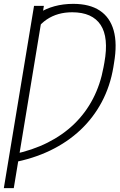

<svg xmlns="http://www.w3.org/2000/svg" viewBox="-67 -757 611 981"><path d="M157.2 -727.1 3.4 204.1H-47.4L106.9 -727.1ZM-3.9 73.7 2.9 30.8Q98.6 10.7 176.3 -28.3Q253.9 -67.4 312 -123.5Q370.1 -179.7 408 -252.4Q445.8 -325.2 461.9 -413.1L466.3 -437Q478 -501.5 473.1 -549.6Q468.3 -597.7 447.3 -629.6Q426.3 -661.6 389.9 -678Q353.5 -694.3 301.8 -694.3Q264.2 -694.3 231.7 -685.1Q199.2 -675.8 171.9 -657.5Q144.5 -639.2 123 -610.8L128.9 -688.5Q166.5 -712.9 211.4 -725.1Q256.3 -737.3 307.1 -737.3Q390.6 -737.3 442.6 -703.1Q494.6 -668.9 513.7 -601.8Q532.7 -534.7 515.6 -435.1L512.2 -413.6Q496.1 -316.9 453.1 -236.1Q410.2 -155.3 343.8 -92.8Q277.3 -30.3 189.5 12Q101.6 54.2 -3.9 73.7Z"/></svg>

Font: Inter 18pt ExtraLight
Style: Italic
Weight: 250
Italic angle: -9.3988°
Designer: Rasmus Andersson
Foundry: rsms
Version: Version 4.001;git-66647c0bb